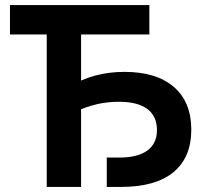

<svg xmlns="http://www.w3.org/2000/svg" viewBox="-20 -735 811 755"><path d="M399.8 0V-115.4H448.9Q521.4 -115.4 559.3 -143Q597.2 -170.7 597.2 -223.1Q597.2 -278 559.3 -306.4Q521.3 -334.8 447.7 -334.8Q402.5 -334.8 361.9 -325.4Q321.2 -316 279.7 -297.3L253.6 -394.7Q349 -452.4 469 -452.4Q594.7 -452.4 663.5 -393.2Q732.2 -334 732.2 -225.3Q732.2 -115.7 661.9 -57.8Q591.5 0 456.8 0ZM163.8 0V-692H298.8V0ZM19.2 -599.6V-715H567.3V-599.6Z"/></svg>

Font: Wix Madefor Display
Style: Regular
Weight: 400
Designer: Dalton Maag Ltd
Foundry: Dalton Maag Ltd
Version: Version 3.100